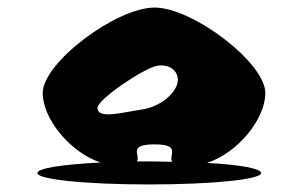

<svg xmlns="http://www.w3.org/2000/svg" viewBox="-20 -732 809 508"><path d="M79 -274C79 -258 199 -244 374 -244C549 -244 671 -258 671 -274C671 -286 616 -296 528 -301C608 -327 682 -416 682 -486C682 -566 490 -712 389 -712C287 -712 93 -566 93 -486C93 -418 165 -329 246 -302C145 -297 79 -287 79 -274ZM238 -446C236 -468 361 -552 396 -558C432 -564 457 -540 449 -510C439 -478 398 -448 354 -442C310 -436 238 -415 238 -446ZM342 -305C353 -321 316 -350 389 -350C462 -350 424 -320 436 -304C416 -304 396 -305 374 -305Z"/></svg>

Font: Ampere
Style: SCExt
Weight: 400
Version: Version 1